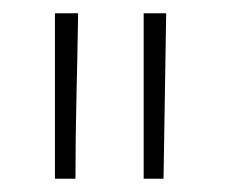

<svg xmlns="http://www.w3.org/2000/svg" viewBox="-20 -743 344 290"><path d="M98 -723Q97 -660 95.5 -598Q94 -536 94 -473H63V-723ZM231 -723Q230 -659 229 -597.5Q228 -536 227 -473H197V-723Z"/></svg>

Font: Josefin Sans ExtraLight
Style: Regular
Weight: 250
Designer: Santiago Orozco
Foundry: Typemade
Version: Version 2.000